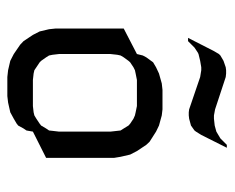

<svg xmlns="http://www.w3.org/2000/svg" viewBox="-76 -546 623 510"><g transform="rotate(90 235.0 -291.5)"><path d="M56.2 -128.9V-309.1L124 -344.2L127.9 -359.9L132.8 -369.1L142.1 -381.8L146 -387.2L159.2 -395L175.8 -402.8L202.1 -410.2L219.2 -412.1H271L287.1 -410.2L314 -402.8L330.1 -395L356.9 -377.9L365.2 -369.1L381.8 -344.2L391.1 -326.2L397 -300.8L399.9 -283.2V-103L330.1 -67.9L327.1 -50.8L321.8 -43L314 -28.8L309.1 -24.9L295.9 -17.1L278.8 -7.8L252.9 -2L235.8 0H185.1L167 -2L142.1 -7.8L124 -17.1L99.1 -34.2L89.8 -43L73.2 -67.9L64 -85.9L58.1 -110.8ZM81.1 -480 116.2 -548.8 124 -562 127.9 -565.9 142.1 -574.2 159.2 -580.1 167 -581.1H175.8L185.1 -580.1L271 -551.8L287.1 -548.8H295.9L314 -550.8L330.1 -555.2L335 -558.1L348.1 -565.9L365.2 -583H373L338.9 -515.1L330.1 -501L327.1 -497.1L314 -487.8L295.9 -482.9L287.1 -481.9H278.8L271 -482.9L185.1 -512.2L167 -515.1H159.2L142.1 -512.2L124 -507.8L120.1 -505.9L106.9 -497.1L89.8 -480ZM124 -137.2 126 -120.1 127.9 -110.8 132.8 -103 142.1 -89.8 146 -85.9 159.2 -77.1 167 -71.8 175.8 -69.8 192.9 -67.9H262.2L278.8 -69.8L287.1 -71.8L295.9 -77.1L309.1 -85.9L314 -89.8L321.8 -103L327.1 -110.8L328.1 -120.1L330.1 -137.2V-273.9L328.1 -292L327.1 -300.8L321.8 -309.1L314 -321.8L309.1 -326.2L295.9 -335L287.1 -338.9L278.8 -340.8L262.2 -344.2H192.9L175.8 -340.8L167 -338.9L159.2 -335L146 -326.2L142.1 -321.8L132.8 -309.1L127.9 -300.8L126 -292L124 -273.9Z"/></g></svg>

Font: Petahja
Style: Regular
Weight: 400
Designer: T. Christopher White
Version: Version 1.1